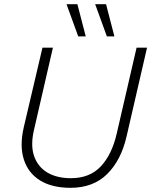

<svg xmlns="http://www.w3.org/2000/svg" viewBox="-20 -888 723 918"><path d="M317 10Q229 10 172 -25Q115 -60 94 -125.5Q73 -191 94 -281L183 -660H233L143 -269Q125 -194 143 -142Q161 -90 206.5 -63Q252 -36 319 -36Q409 -36 462 -92.5Q515 -149 538 -249L633 -660H683L585 -235Q559 -122 492.5 -56Q426 10 317 10ZM350 -868 390 -714H354L298 -868ZM487 -868 527 -714H491L435 -868Z"/></svg>

Font: Work Sans Light
Style: Italic
Weight: 300
Italic angle: -13°
Designer: Wei Huang
Foundry: Wei Huang
Version: Version 2.010; ttfautohint (v1.8.3)